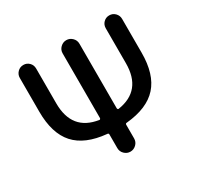

<svg xmlns="http://www.w3.org/2000/svg" viewBox="-156 -909 1116 1089"><g transform="rotate(-30 402.0 -365.0)"><path d="M338 -153Q199 -166 133 -239.5Q67 -313 67 -455V-676Q67 -698 82.5 -714Q98 -730 121 -730Q143 -730 158.5 -714.5Q174 -699 174 -676V-448Q174 -269 339 -244Q342 -243 344.5 -246Q347 -249 347 -252V-675Q347 -698 363.5 -714Q380 -730 402 -730Q424 -730 440.5 -714Q457 -698 457 -675V-252Q457 -249 459.5 -246Q462 -243 465 -244Q630 -269 630 -448V-676Q630 -699 645.5 -714.5Q661 -730 683 -730Q706 -730 721.5 -714Q737 -698 737 -676V-455Q737 -313 671 -239.5Q605 -166 466 -153Q457 -153 457 -144V-55Q457 -32 440.5 -16Q424 0 402 0Q380 0 363.5 -16Q347 -32 347 -55V-144Q347 -153 338 -153Z"/></g></svg>

Font: Rounded Mplus 1c Medium
Style: Regular
Weight: 500
Version: Version 1.059.20150529